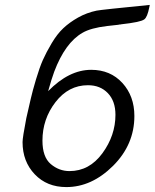

<svg xmlns="http://www.w3.org/2000/svg" viewBox="-20 -742 623 773"><path d="M70.8 -169.9Q70.8 -188 85.9 -266.1Q97.2 -314.9 104 -345Q110.8 -375 125 -422.6Q139.2 -470.2 152.6 -500.5Q166 -530.8 188 -567.9Q210 -605 234.9 -628.4Q259.8 -651.9 294.4 -671.4Q329.1 -690.9 369.1 -699.2Q389.2 -703.1 583 -722.2Q582 -719.2 581.1 -712.9Q573.2 -672.9 561 -664.1Q546.9 -652.8 466.8 -644H465.8L464.8 -643.1H463.9H462.9H461.9H460.9H460H459H458V-642.1H457H455.1Q427.2 -639.2 411.1 -637.2Q345.2 -629.4 312 -609.9Q242.2 -569.8 198.2 -453.1L187 -419.9L173.8 -375Q257.8 -460.9 347.2 -460.9Q424.3 -460.9 472.7 -408Q521 -355 521 -274.9Q521 -159.7 435.1 -74.2Q349.1 11.2 247.1 11.2Q168.9 11.2 119.9 -40.3Q70.8 -91.8 70.8 -169.9ZM150.9 -175.8Q150.9 -109.9 184.3 -81.5Q217.8 -53.2 259.8 -53.2Q339.8 -53.2 392.3 -125Q444.8 -196.8 444.8 -279.8Q444.8 -335 414.3 -366.9Q383.8 -398.9 334 -398.9Q255.9 -398.9 203.4 -330.8Q150.9 -262.7 150.9 -175.8Z"/></svg>

Font: CMU Sans Serif
Style: Oblique
Weight: 500
Italic angle: -12°
Version: Version 0.7.0